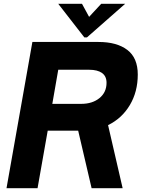

<svg xmlns="http://www.w3.org/2000/svg" viewBox="-20 -982 739 1002"><path d="M544 -329 620 0H458L388 -300H229L176 0H14L149 -763H494Q590 -763 644.5 -721.5Q699 -680 699 -593Q699 -503 657.5 -433.5Q616 -364 544 -329ZM284 -618 253 -440H404Q462 -440 499 -470Q536 -500 536 -550Q536 -584 512.5 -601Q489 -618 445 -618ZM434 -787H420L284 -962H408L445 -894L508 -962H633Z"/></svg>

Font: Open Sauce One ExtraBold Italic
Style: Regular
Weight: 800
Italic angle: -10°
Designer: Alfredo Marco Pradil
Foundry: Creative Sauce Fz LLC
Version: Version 1.477